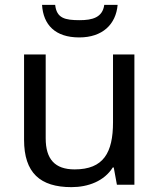

<svg xmlns="http://www.w3.org/2000/svg" viewBox="-20 -760 658 790"><path d="M464 -740H409C402 -688 360 -677 308 -677C247 -677 213 -685 207 -740H153C158 -658 207 -606 306 -606C402 -606 457 -660 464 -740ZM533 -536H445V-257C445 -132 406 -63 287 -63C206 -63 168 -105 168 -191V-536H79V-185C79 -49 145 10 274 10C343 10 409 -15 444 -71H448L461 0H533Z"/></svg>

Font: Noto Sans Caucasian Albanian
Style: Regular
Weight: 400
Designer: Monotype Design Team
Foundry: Monotype Imaging Inc.
Version: Version 2.005